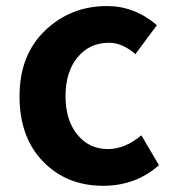

<svg xmlns="http://www.w3.org/2000/svg" viewBox="-20 -594 566 628"><path d="M317.4 13.7Q198.2 13.7 121.1 -65.4Q43.9 -144.5 43.9 -279.3Q43.9 -414.1 127.4 -494.1Q210.9 -574.2 330.1 -574.2Q419.9 -574.2 493.2 -511.7L422.9 -417Q379.9 -454.1 336.9 -454.1Q272.5 -454.1 233.4 -406.2Q194.3 -358.4 194.3 -279.3Q194.3 -201.2 232.9 -153.8Q271.5 -106.4 333 -106.4Q388.7 -106.4 442.4 -151.4L500 -53.7Q423.8 13.7 317.4 13.7Z"/></svg>

Font: Gen Shin Gothic Bold
Style: Bold
Weight: 700
Designer: [Source Han Sans]
Ryoko NISHIZUKA  (kana & ideographs); Paul D. Hunt (Latin, Greek & Cyrillic); Wenlong ZHANG  (bopomofo
Version: Version 1.002.20150607